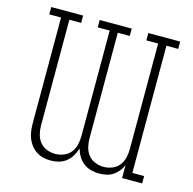

<svg xmlns="http://www.w3.org/2000/svg" viewBox="-108 -844 966 961"><g transform="rotate(15 375.0 -363.5)"><path d="M236 8Q216 8 197 3.5Q178 -1 161.5 -12Q145 -23 133 -38.5Q121 -54 114 -72.5Q107 -91 104.5 -110.5Q102 -130 102 -149V-697H41V-735H206V-697H145V-149Q145 -127 150.5 -104.5Q156 -82 170 -64.5Q184 -47 205.5 -38.5Q227 -30 249 -30Q272 -30 293.5 -38.5Q315 -47 329 -64.5Q343 -82 348.5 -104.5Q354 -127 354 -149V-697H292V-735H458V-697H396V-149Q396 -127 401.5 -104.5Q407 -82 421 -64.5Q435 -47 456.5 -38.5Q478 -30 501 -30Q523 -30 544.5 -38.5Q566 -47 580 -64.5Q594 -82 599.5 -104.5Q605 -127 605 -149V-697H544V-735H709V-697H648V-38H709V0H605V-67Q598 -50 586 -35Q574 -20 558.5 -10Q543 0 524.5 4Q506 8 487 8Q466 8 445 2.5Q424 -3 406.5 -16.5Q389 -30 378 -48.5Q367 -67 361 -88Q355 -67 344 -48.5Q333 -30 316 -16.5Q299 -3 278 2.5Q257 8 236 8Z"/></g></svg>

Font: Iosevka Etoile Extralight
Style: Regular
Weight: 200
Designer: Belleve Invis
Foundry: Belleve Invis
Version: Version 22.1.2; ttfautohint (v1.8.4)